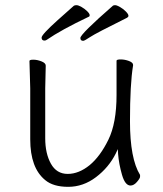

<svg xmlns="http://www.w3.org/2000/svg" viewBox="-20 -710 630 743"><path d="M157 -456 155 -368V-175Q155 -116 177 -76.5Q199 -37 242 -37Q285 -37 327 -71Q368 -105 399.5 -169.5Q431 -234 431 -342V-475Q431 -480 447 -480Q463 -480 479 -474Q495 -468 495 -459V-457Q483 -385 483 -240.5Q483 -96 522 -33V-26Q522 -20 510 -6Q498 8 485 8Q464 8 452 -34Q440 -76 437 -114L436 -133L428 -116Q401 -62 351.5 -24.5Q302 13 244 13Q186 13 155 -13Q97 -60 97 -171V-368L94 -474Q94 -479 109 -479Q124 -479 140.5 -472.5Q157 -466 157 -456ZM291 -563Q291 -578 417 -688H418Q419 -690 425.5 -690Q432 -690 445 -682.5Q458 -675 467.5 -665Q477 -655 477 -649.5Q477 -644 473 -643V-642Q350 -581 328.5 -566.5Q307 -552 302 -552Q291 -552 291 -563ZM323 -645Q216 -594 161 -556Q157 -553 152 -553Q141 -553 141 -564.5Q141 -576 201.5 -630.5Q262 -685 265.5 -687.5Q269 -690 276 -690Q283 -690 295.5 -683Q308 -676 317.5 -666.5Q327 -657 327 -651.5Q327 -646 323 -645Z"/></svg>

Font: LXGW WenKai Lite Light
Style: Regular
Weight: 300
Designer: LXGW / Fontworks Inc.
Foundry: LXGW / Fontworks Inc.
Version: Version 1.511; March 25, 2025